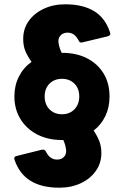

<svg xmlns="http://www.w3.org/2000/svg" viewBox="-20 -768 590 894"><path d="M256 106Q175 106 123 74.5Q71 43 48 -23Q42 -39 59 -42L175 -71Q189 -74 195 -60Q213 -25 245 -25Q265 -25 276.5 -36Q288 -47 288 -63Q288 -85 275 -116H269Q203 -116 153 -142Q103 -168 75 -214Q47 -260 47 -319Q47 -370 68 -411.5Q89 -453 127 -480Q108 -506 98 -530.5Q88 -555 88 -587Q88 -634 113.5 -670Q139 -706 183.5 -727Q228 -748 284 -748Q365 -748 417.5 -716.5Q470 -685 492 -618Q498 -604 482 -599L365 -571Q351 -566 345 -581Q327 -616 295 -616Q276 -616 264 -605Q252 -594 252 -577Q252 -555 267 -522H269Q336 -522 385.5 -496.5Q435 -471 462.5 -425.5Q490 -380 490 -319Q490 -268 470.5 -227.5Q451 -187 416 -160Q433 -135 442.5 -110.5Q452 -86 452 -55Q452 -9 426.5 27.5Q401 64 356.5 85Q312 106 256 106ZM269 -236Q304 -236 326.5 -259Q349 -282 349 -319Q349 -356 326.5 -378.5Q304 -401 269 -401Q233 -401 210.5 -378.5Q188 -356 188 -319Q188 -282 210.5 -259Q233 -236 269 -236Z"/></svg>

Font: LINE Seed Sans App ExtraBold
Style: Regular
Weight: 800
Designer: LINE VX Design & Dalton Maag Ltd & Sandoll Inc
Foundry: Dalton Maag Ltd
Version: Version 1.003